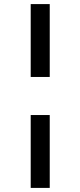

<svg xmlns="http://www.w3.org/2000/svg" viewBox="-20 -780 393 938"><path d="M130 -404V-760H223V-404ZM130 138V-218H223V138Z"/></svg>

Font: IBM Plex Sans Arabic Medium
Style: Regular
Weight: 500
Designer: Mike Abbink, Paul van der Laan, Pieter van Rosmalen, Wael Morcos, Khajak Apelian
Foundry: Bold Monday
Version: Version 1.1